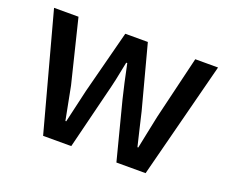

<svg xmlns="http://www.w3.org/2000/svg" viewBox="-95 -700 1017 851"><g transform="rotate(20 413.5 -275.0)"><path d="M175.8 0 27.3 -549.8H142.6L215.8 -252Q226.6 -199.2 246.1 -95.7H250Q276.4 -211.9 286.1 -252L363.3 -549.8H469.7L548.8 -252Q553.7 -230.5 566.4 -177.2Q579.1 -124 585.9 -95.7H589.8Q591.8 -104.5 603.5 -162.6Q615.2 -220.7 622.1 -252L693.4 -549.8H800.8L659.2 0H521.5L451.2 -272.5Q435.5 -335.9 416 -430.7H411.1Q393.6 -337.9 376 -271.5L308.6 0Z"/></g></svg>

Font: Gen Shin Gothic Medium
Style: Regular
Weight: 500
Designer: [Source Han Sans]
Ryoko NISHIZUKA  (kana & ideographs); Paul D. Hunt (Latin, Greek & Cyrillic); Wenlong ZHANG  (bopomofo
Version: Version 1.002.20150607